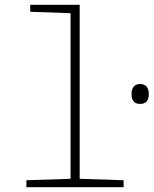

<svg xmlns="http://www.w3.org/2000/svg" viewBox="-20 -780 640 800"><path d="M90 0H495V-29L312 -35V-760H106V-731L274 -725V-35L90 -29ZM564 -347C590 -347 600 -363 600 -388C600 -412 590 -430 564 -430C538 -430 528 -412 528 -388C528 -363 538 -347 564 -347Z"/></svg>

Font: Noto Sans Mono SemiCondensed ExtraLight
Style: Regular
Weight: 200
Width: 4
Designer: Monotype Design Team
Foundry: Monotype Imaging Inc.
Version: Version 2.014